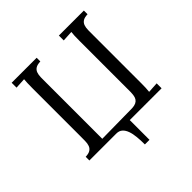

<svg xmlns="http://www.w3.org/2000/svg" viewBox="-226 -872 1223 1223"><g transform="rotate(-45 385.5 -261.0)"><path d="M715.3 -667Q687 -666 672.9 -656.7Q658.7 -647.5 652.8 -631.3Q647 -615.2 646.7 -593Q646.5 -570.8 646.5 -544.4V-112.3Q646.5 -91.8 645.8 -73.5Q645 -55.2 643.1 -40L715.3 -44.4V0H428.7V177.7H387.2Q387.2 140.6 384 108.2Q380.9 75.7 372.1 51.5Q363.3 27.3 347.9 13.7Q332.5 0 307.6 0H64.9V-33.2Q92.8 -34.2 107.2 -43.5Q121.6 -52.7 127.4 -68.8Q133.3 -85 133.5 -107.2Q133.8 -129.4 133.8 -156.2V-581.1Q133.8 -634.3 136.7 -660.2L64.9 -656.2V-700.2H290V-667Q261.7 -666 247.3 -656.7Q232.9 -647.5 227.1 -631.3Q221.2 -615.2 220.9 -593Q220.7 -570.8 220.7 -544.4V-39.6L492.7 -43Q513.7 -43.9 526.6 -50Q539.6 -56.2 546.6 -66.4Q553.7 -76.7 556.2 -91.1Q558.6 -105.5 559.1 -123V-581.1Q559.1 -608.4 559.8 -627.9Q560.5 -647.5 562.5 -660.2L490.2 -656.2V-700.2H715.3Z"/></g></svg>

Font: Lora
Style: Regular
Weight: 400
Designer: Olga Karpushina, Alexei Vanyashin
Foundry: Cyreal (www.cyreal.org, a@cyreal.org)
Version: Version 1.014